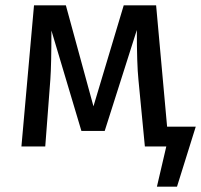

<svg xmlns="http://www.w3.org/2000/svg" viewBox="-20 -547 751 717"><path d="M604 -74H711L641 150H566L601 0H521L497 -249Q491 -307 491 -435L371 -58H284L172 -433Q172 -305 168 -250L149 0H60L107 -527H226L329 -150L442 -527H563Z"/></svg>

Font: Fira Sans
Style: Regular
Weight: 400
Designer: Carrois Corporate & Edenspiekermann AG
Foundry: Carrois Corporate GbR & Edenspiekermann AG
Version: Version 4.106;PS 004.106;hotconv 1.0.70;makeotf.lib2.5.58329